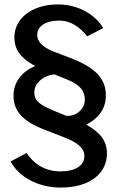

<svg xmlns="http://www.w3.org/2000/svg" viewBox="-20 -772 540 867"><path d="M254 75C386 75 463 11 463 -79C463 -136 432 -174 370 -209C419 -235 458 -275 458 -341C458 -415 414 -464 304 -508L220 -540C169 -561 148 -586 148 -614C148 -653 185 -679 247 -679C303 -679 343 -646 374 -608L446 -645C414 -701 339 -752 242 -752C122 -752 45 -687 45 -604C45 -556 64 -514 139 -474C81 -450 41 -403 41 -340C41 -270 83 -224 182 -186L267 -153C340 -125 361 -98 361 -67C361 -22 316 2 254 2C180 2 131 -35 100 -81L28 -43C63 24 148 75 254 75ZM221 -273C151 -302 135 -321 135 -356C135 -394 173 -431 226 -436L278 -415C343 -389 361 -363 363 -325C365 -283 327 -245 279 -249Z"/></svg>

Font: Cheyenne Sans Medium
Style: Regular
Weight: 500
Designer: The Public Sans project authors (U.S. Web Design System), Libre Franklin designed by Pablo Impallari and Rodrigo Fuenzal
Foundry: The Cheyenne Sans Project Authors
Version: Version 2.007